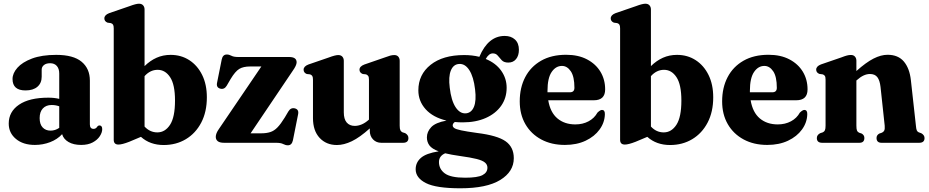

<svg xmlns="http://www.w3.org/2000/svg" viewBox="-20 -769 5003 1034"><path d="M27 -103.5Q27 -167.5 82.5 -205.2Q138 -243 240.5 -243Q273.5 -243 299 -236.5V-373Q299 -399 286 -413.8Q273 -428.5 250 -428.5Q229 -428.5 216.8 -418.8Q204.5 -409 204.5 -394V-356Q204.5 -321.5 181.5 -301.8Q158.5 -282 117.5 -282Q47.5 -282 47.5 -343.5Q47.5 -374.5 73.8 -404.2Q100 -434 152.5 -453.8Q205 -473.5 283 -473.5Q375 -473.5 419.5 -436.5Q464 -399.5 464 -335V-99Q464 -75 484 -75Q497 -75 504.5 -88Q509.5 -93.5 515 -93.5Q530.5 -93.5 530.5 -73.5Q530.5 -55.5 517.5 -35.5Q504.5 -15.5 479.2 -2Q454 11.5 417 11.5Q376 11.5 349 -4.2Q322 -20 314.5 -46.5Q289 -18.5 250 -3.5Q211 11.5 168 11.5Q104.5 11.5 65.8 -20.8Q27 -53 27 -103.5ZM193.5 -133Q193.5 -99.5 209.8 -82.5Q226 -65.5 252 -65.5Q277.5 -65.5 299 -80.5V-196.5Q280 -203.5 258 -203.5Q228 -203.5 210.8 -185Q193.5 -166.5 193.5 -133Z M758.5 -718V-413Q788.5 -442.5 823.2 -458Q858 -473.5 899 -473.5Q955.5 -473.5 999.5 -445Q1043.5 -416.5 1068.8 -365.2Q1094 -314 1094 -245Q1094 -166.5 1063.8 -108.8Q1033.5 -51 981 -19.5Q928.5 12 861.5 12Q788 12 739 -32L676 -5.5Q637.5 9.5 618 9.5Q592.5 9.5 592.5 -16V-616Q592.5 -630.5 588.8 -636.2Q585 -642 577 -644.5L559 -647Q542 -654 542 -670Q542 -688 567.5 -698L678 -736Q712.5 -749 728.5 -749Q743 -749 750.8 -740.2Q758.5 -731.5 758.5 -718ZM829 -393Q789 -393 758.5 -359V-87.5Q787.5 -56 827.5 -56Q869 -56 895.8 -97Q922.5 -138 922.5 -227.5Q922.5 -313.5 896.2 -353.2Q870 -393 829 -393Z M1556 -387 1329.5 -51H1385.5Q1415 -51 1435.8 -57.8Q1456.5 -64.5 1474.2 -82.8Q1492 -101 1513.5 -136L1533 -169Q1546 -190.5 1567.5 -185.5Q1590.5 -180 1585.5 -154L1557.5 -13.5Q1551.5 13.5 1530.5 13.5Q1518 13.5 1505.2 6.8Q1492.5 0 1466.5 0H1187.5Q1163 0 1152.5 -8.8Q1142 -17.5 1142 -32Q1142 -50.5 1159 -74.5L1387.5 -411H1327Q1290.5 -411 1268.8 -398Q1247 -385 1222 -343.5L1201 -307.5Q1188 -286 1166.5 -291.5Q1143.5 -297.5 1149 -323.5L1174 -448.5Q1179.5 -475.5 1201.5 -475.5Q1214 -475.5 1226.2 -468.8Q1238.5 -462 1264 -462H1537Q1577.5 -462 1577.5 -433.5Q1577.5 -417 1556 -387Z M1665.5 -133V-339.5Q1665.5 -354 1661.8 -359.8Q1658 -365.5 1650 -368.5L1632 -370.5Q1615 -377.5 1615 -393.5Q1615 -411.5 1640.5 -421.5L1751 -459.5Q1785.5 -472.5 1801.5 -472.5Q1816 -472.5 1823.8 -463.8Q1831.5 -455 1831.5 -441.5V-164Q1831.5 -127.5 1847.2 -109.2Q1863 -91 1890.5 -91Q1909 -91 1928 -99Q1947 -107 1966 -124L1967 -125V-339.5Q1967 -354 1963 -359.8Q1959 -365.5 1951.5 -368.5L1933.5 -370.5Q1916 -377.5 1916 -393.5Q1916 -411.5 1942 -421.5L2052 -459.5Q2070.5 -466.5 2081.5 -469.5Q2092.5 -472.5 2103.5 -472.5Q2117.5 -472.5 2125 -463.8Q2132.5 -455 2132.5 -441.5V-92.5Q2132.5 -75 2136.2 -67.5Q2140 -60 2147.5 -56.5L2162 -52Q2179.5 -42 2179.5 -25.5Q2179.5 0 2150.5 0H2033.5Q2006.5 0 1989 -18.2Q1971.5 -36.5 1971.5 -64.5V-77.5Q1917.5 -29 1874.8 -8.5Q1832 12 1794.5 12Q1737 12 1701.2 -26.5Q1665.5 -65 1665.5 -133Z M2549 -53Q2658.5 -39.5 2702.8 -8.2Q2747 23 2747 83Q2747 155.5 2674 200.2Q2601 245 2459.5 245Q2329 245 2273.8 217Q2218.5 189 2218.5 142.5Q2218.5 106 2246.8 81.2Q2275 56.5 2342.5 46Q2306 32.5 2292.5 14Q2279 -4.5 2279 -29Q2279 -59.5 2302.2 -84.2Q2325.5 -109 2384.5 -119.5Q2311.5 -137 2272.2 -180.8Q2233 -224.5 2233 -282.5Q2233 -367.5 2299 -420Q2365 -472.5 2479.5 -472.5Q2523.5 -472.5 2561.5 -463Q2609 -575.5 2698 -575.5Q2732.5 -575.5 2753.5 -556Q2774.5 -536.5 2774.5 -501Q2774.5 -469.5 2759.2 -450.8Q2744 -432 2717.5 -432Q2694 -432 2682.2 -444.5Q2670.5 -457 2660.8 -469.2Q2651 -481.5 2634 -481.5Q2612.5 -481.5 2596 -451.5Q2650.5 -429 2679.5 -387.8Q2708.5 -346.5 2708.5 -296.5Q2708.5 -241 2678.8 -199Q2649 -157 2595.8 -133.5Q2542.5 -110 2472 -110Q2450 -110 2429.5 -112Q2418 -104 2418 -93.5Q2418 -85.5 2426.8 -79.2Q2435.5 -73 2463.5 -67Q2491.5 -61 2549 -53ZM2452 -424.5Q2421.5 -422.5 2408 -389.2Q2394.5 -356 2402 -297Q2410 -228 2433.2 -192.2Q2456.5 -156.5 2488.5 -158.5Q2519 -161 2532.5 -194Q2546 -227 2538.5 -287.5Q2530.5 -355.5 2507.5 -391.2Q2484.5 -427 2452 -424.5ZM2344 103.5Q2344 141.5 2375.5 164.8Q2407 188 2485 188Q2552 188 2578.5 174Q2605 160 2605 134Q2605 118 2592.2 106.8Q2579.5 95.5 2547.2 87.2Q2515 79 2456.5 71Q2410 64.5 2377.5 56.5Q2344 71 2344 103.5Z M3239 -287.5Q3239 -229 3178 -229H2932.5Q2943.5 -163.5 2982 -131.2Q3020.5 -99 3078.5 -99Q3118.5 -99 3149.8 -115.8Q3181 -132.5 3197.5 -162.5Q3213 -177.5 3222.5 -177Q3238 -176.5 3237.5 -154Q3236.5 -109.5 3209.2 -71.8Q3182 -34 3133.8 -11.2Q3085.5 11.5 3022 11.5Q2949.5 11.5 2894.8 -18Q2840 -47.5 2809.5 -100.2Q2779 -153 2779 -223Q2779 -297 2808.5 -353.5Q2838 -410 2894 -442Q2950 -474 3029 -474Q3094.5 -474 3141.5 -449.2Q3188.5 -424.5 3213.8 -382.5Q3239 -340.5 3239 -287.5ZM2928.5 -280Q2928.5 -275.5 2928.5 -272H3049Q3073.5 -272 3073.5 -296Q3073.5 -356.5 3054 -385.2Q3034.5 -414 3006.5 -414Q2973 -414 2950.8 -381.2Q2928.5 -348.5 2928.5 -280Z M3485.5 -718V-413Q3515.5 -442.5 3550.2 -458Q3585 -473.5 3626 -473.5Q3682.5 -473.5 3726.5 -445Q3770.5 -416.5 3795.8 -365.2Q3821 -314 3821 -245Q3821 -166.5 3790.8 -108.8Q3760.5 -51 3708 -19.5Q3655.5 12 3588.5 12Q3515 12 3466 -32L3403 -5.5Q3364.5 9.5 3345 9.5Q3319.5 9.5 3319.5 -16V-616Q3319.5 -630.5 3315.8 -636.2Q3312 -642 3304 -644.5L3286 -647Q3269 -654 3269 -670Q3269 -688 3294.5 -698L3405 -736Q3439.5 -749 3455.5 -749Q3470 -749 3477.8 -740.2Q3485.5 -731.5 3485.5 -718ZM3556 -393Q3516 -393 3485.5 -359V-87.5Q3514.5 -56 3554.5 -56Q3596 -56 3622.8 -97Q3649.5 -138 3649.5 -227.5Q3649.5 -313.5 3623.2 -353.2Q3597 -393 3556 -393Z M4329 -287.5Q4329 -229 4268 -229H4022.5Q4033.5 -163.5 4072 -131.2Q4110.5 -99 4168.5 -99Q4208.5 -99 4239.8 -115.8Q4271 -132.5 4287.5 -162.5Q4303 -177.5 4312.5 -177Q4328 -176.5 4327.5 -154Q4326.5 -109.5 4299.2 -71.8Q4272 -34 4223.8 -11.2Q4175.5 11.5 4112 11.5Q4039.5 11.5 3984.8 -18Q3930 -47.5 3899.5 -100.2Q3869 -153 3869 -223Q3869 -297 3898.5 -353.5Q3928 -410 3984 -442Q4040 -474 4119 -474Q4184.5 -474 4231.5 -449.2Q4278.5 -424.5 4303.8 -382.5Q4329 -340.5 4329 -287.5ZM4018.5 -280Q4018.5 -275.5 4018.5 -272H4139Q4163.5 -272 4163.5 -296Q4163.5 -356.5 4144 -385.2Q4124.5 -414 4096.5 -414Q4063 -414 4040.8 -381.2Q4018.5 -348.5 4018.5 -280Z M4592 -442V-386.5Q4644 -433 4684.2 -453.5Q4724.5 -474 4760 -474Q4817 -474 4847.8 -437.5Q4878.5 -401 4885.5 -337L4912.5 -93Q4914 -75 4917 -67.5Q4920 -60 4927.5 -56.5L4941.5 -51.5Q4959 -41.5 4959 -25.5Q4959 0 4930 0H4728Q4700.5 0 4700.5 -26Q4700.5 -41 4715 -49.5L4729.5 -54.5Q4738 -58 4742 -66Q4746 -74 4744.5 -92L4722 -301Q4718 -336 4705 -353.2Q4692 -370.5 4665 -370.5Q4631 -370.5 4594.5 -337.5L4592 -335.5V-92.5Q4592 -74 4595.2 -66Q4598.5 -58 4606.5 -54.5L4621 -49.5Q4635 -41 4635 -26Q4635 0 4608 0H4408Q4379 0 4379 -25.5Q4379 -42 4396.5 -51.5L4411.5 -56.5Q4419 -60 4422.5 -67.5Q4426 -75 4426 -92.5V-340Q4426 -354.5 4422.2 -360.2Q4418.5 -366 4410.5 -368.5L4392.5 -371Q4375.5 -378 4375.5 -394Q4375.5 -412 4401 -422L4511.5 -460Q4529.5 -467 4540.8 -470Q4552 -473 4562.5 -473Q4576.5 -473 4584.2 -464.2Q4592 -455.5 4592 -442Z"/></svg>

Font: Fraunces 72pt Soft
Style: Bold
Weight: 700
Version: Version 1.000;[b76b70a41]